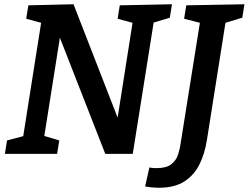

<svg xmlns="http://www.w3.org/2000/svg" viewBox="-20 -722 1167 901"><path d="M542 -697 787 -702 777 -639 701 -616 603 0H474L261 -545L188 -84L258 -63L248 0H3L13 -63L89 -83L173 -615L103 -634L113 -697L325 -702L532 -170L602 -615L532 -634ZM854 -697 1127 -702 1117 -639 1038 -615 951 -65Q941 -1 916 49.5Q891 100 845 129.5Q799 159 727 159Q695 159 661 153L681 64Q697 67 715 67Q761 67 784 48.5Q807 30 815 5Q823 -20 826 -39L918 -615L844 -634Z"/></svg>

Font: Bitter SemiBold
Style: Italic
Weight: 600
Italic angle: -9°
Designer: Sol Matas, and Bitter project Authors
Foundry: Sol Matas
Version: Version 2.001